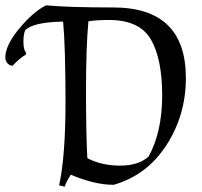

<svg xmlns="http://www.w3.org/2000/svg" viewBox="-120 -679 760 721"><path d="M102 17Q126 -92 126 -296.5Q126 -501 117 -598Q6 -596 -25 -566Q-32 -552 -32 -522Q-32 -492 -22 -481L-23 -474Q-48 -459 -73 -432Q-85 -433 -92.5 -442Q-100 -451 -100 -463Q-100 -509 -47.5 -572Q5 -635 53 -659Q138 -651 305 -651Q578 -651 578 -386Q578 -247 505 -134Q432 -21 307 15Q235 15 146 -23Q129 3 123 22ZM289 -604Q243 -604 212 -599Q203 -505 203 -339Q203 -173 208 -85Q262 -57 331 -57Q400 -57 438 -91Q489 -184 489 -321Q489 -458 446.5 -531Q404 -604 289 -604Z"/></svg>

Font: Almendra SC
Style: Regular
Weight: 400
Designer: Ana Sanfelippo
Foundry: Ana Sanfelippo
Version: Version 1.002